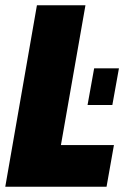

<svg xmlns="http://www.w3.org/2000/svg" viewBox="-25 -708 477 728"><path d="M-5 0 115 -688H299L206 -158H407L379 0ZM307 -310 332 -449H426L401 -310Z"/></svg>

Font: Archivo ExtraCondensed Black
Style: Italic
Weight: 900
Width: 2
Italic angle: -10°
Designer: Hector Gatti
Foundry: Omnibus-Type
Version: Version 2.001